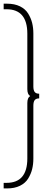

<svg xmlns="http://www.w3.org/2000/svg" viewBox="-29 -802 281 1058"><path d="M-8.8 -751V-781.7H9.8Q51.3 -781.7 81.1 -767.1Q110.8 -752.4 126.2 -727.3Q141.6 -702.1 148.2 -675.3Q154.8 -648.4 154.8 -617.2V-325.7Q154.8 -304.2 162.4 -294.9Q169.9 -285.6 187 -285.6V-259.8Q169.9 -259.8 162.4 -250.5Q154.8 -241.2 154.8 -219.2V72.3Q154.8 103 148.2 129.9Q141.6 156.7 126.2 181.9Q110.8 207 81.1 221.7Q51.3 236.3 9.8 236.3H-8.8V205.6H6.8Q121.6 205.6 121.6 71.3V-233.9Q121.6 -263.7 137.2 -272.5Q121.6 -282.2 121.6 -311V-616.2Q121.6 -751 6.8 -751Z"/></svg>

Font: Spartan MB ExtLt
Style: Regular
Weight: 200
Designer: Matt Bailey, Mirko Velimirovic
Foundry: Matt Bailey
Version: Version 1.005